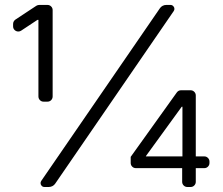

<svg xmlns="http://www.w3.org/2000/svg" viewBox="-20 -747 890 767"><path d="M142 -15.6Q142 -19.9 144.9 -24.5L618.6 -713.8Q622.9 -720.2 629.6 -723.7Q636.4 -727.3 644.2 -727.3H660.9Q667.6 -727.3 672.2 -722.5Q676.8 -717.7 676.8 -711.6Q676.8 -707.4 674 -702.8L200.6 -13.5Q196.4 -7.1 189.5 -3.6Q182.5 0 175.1 0H157.7Q150.9 0 146.5 -4.6Q142 -9.2 142 -15.6ZM32.3 -651.3Q32.3 -656.6 34.8 -661.2Q37.3 -665.8 41.5 -668.7L125.4 -724.1Q130.7 -727.3 137.1 -727.3H169.4Q178.3 -727.3 184.3 -721.2Q190.3 -715.2 190.3 -706.7V-361.9Q190.3 -353 184.3 -346.9Q178.3 -340.9 169.4 -340.9H154.1Q145.6 -340.9 139.6 -346.9Q133.5 -353 133.5 -361.9V-667.6H129.6L64.6 -624.6Q59.7 -621.1 53.3 -621.1Q44.7 -621.1 38.5 -627Q32.3 -632.8 32.3 -641.7ZM502.1 -120.4 686.4 -377.8Q692.8 -386.4 703.1 -386.4H741.5Q750 -386.4 756 -380.3Q762.1 -374.3 762.1 -365.8V-122.2H796.2Q804.7 -122.2 810.7 -116.1Q816.8 -110.1 816.8 -101.6V-95.9Q816.8 -87.4 810.7 -81.3Q804.7 -75.3 796.2 -75.3H762.1V-20.6Q762.1 -12.1 756 -6Q750 0 741.5 0H728.7Q719.8 0 713.8 -6Q707.7 -12.1 707.7 -20.6V-75.3H523.1Q514.2 -75.3 508.2 -81.3Q502.1 -87.4 502.1 -95.9ZM708.8 -122.2V-320.7H706L562.9 -123.6V-122.2Z"/></svg>

Font: DeltaSans Light
Style: Regular
Weight: 300
Designer: Rasmus Andersson
Foundry: rsms
Version: Version 3.012